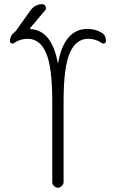

<svg xmlns="http://www.w3.org/2000/svg" viewBox="-20 -875 540 895"><path d="M45.9 -674.8Q40 -669.9 33.2 -672.9Q26.4 -675.8 26.4 -682.6Q26.4 -707 43 -720.7Q53.7 -729.5 55.7 -733.4L121.1 -825.2Q142.6 -855.5 177.7 -855.5Q187.5 -855.5 192.4 -845.2Q197.3 -835 190.4 -827.1L122.1 -746.1Q117.2 -739.3 125 -739.3Q221.7 -731.4 249 -583Q249 -581.1 250 -581.1Q251 -581.1 251 -583Q280.3 -740.2 387.7 -740.2Q423.8 -740.2 452.1 -723.6Q474.6 -711.9 473.6 -682.6Q473.6 -675.8 466.8 -672.9Q460 -669.9 454.1 -674.8Q427.7 -693.4 391.6 -694.3Q334 -694.3 305.2 -627.9Q276.4 -561.5 276.4 -402.3V-26.4Q276.4 -16.6 268.1 -8.3Q259.8 0 250 0Q240.2 0 231.9 -7.8Q223.6 -15.6 223.6 -26.4V-402.3Q223.6 -562.5 194.8 -628.4Q166 -694.3 108.4 -694.3Q72.3 -693.4 45.9 -674.8Z"/></svg>

Font: Rounded-X Mgen+ 1mn light
Style: Regular
Weight: 200
Designer: [Source Han Sans]
Ryoko NISHIZUKA  (kana & ideographs); Paul D. Hunt (Latin, Greek & Cyrillic); Wenlong ZHANG  (bopomofo
Version: Version 1.059.20150602